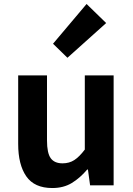

<svg xmlns="http://www.w3.org/2000/svg" viewBox="-20 -944 677 978"><path d="M246.4 13.8Q155.3 13.8 113.9 -45.8Q72.6 -105.3 72.6 -210.6V-559.8H219.4V-228.7Q219.4 -164.3 238.3 -138.2Q257.3 -112 298.6 -112Q332.7 -112 358.4 -128.6Q384.1 -145.2 412 -182.1V-559.8H558.8V0H438.9L427.9 -80.6H424.3Q388.2 -37.8 346 -12Q303.8 13.8 246.4 13.8ZM323.5 -649.7 250.1 -721.2 421 -923.7 520.8 -826.6Z"/></svg>

Font: Noto Sans TC
Style: Regular
Weight: 100
Designer: Ryoko NISHIZUKA 西塚涼子 (kana, bopomofo & ideographs); Paul D. Hunt (Latin, Greek & Cyrillic); Sandoll Communications 산돌커뮤니
Foundry: Adobe
Version: Version 2.004;hotconv 1.0.118;makeotfexe 2.5.65603